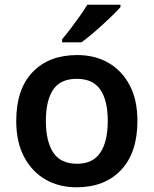

<svg xmlns="http://www.w3.org/2000/svg" viewBox="-20 -786 653 816"><path d="M564 -272Q564 -137 494.5 -63.5Q425 10 305 10Q231 10 173.5 -23Q116 -56 82.5 -119Q49 -182 49 -272Q49 -407 118.5 -479.5Q188 -552 308 -552Q384 -552 441 -519Q498 -486 531 -424Q564 -362 564 -272ZM175 -272Q175 -185 206.5 -137.5Q238 -90 307 -90Q375 -90 406.5 -137.5Q438 -185 438 -272Q438 -359 406.5 -405Q375 -451 306 -451Q237 -451 206 -405Q175 -359 175 -272ZM492 -756Q480 -742 459.5 -722Q439 -702 415 -680Q391 -658 367.5 -638.5Q344 -619 326 -606H244V-619Q260 -638 279.5 -663.5Q299 -689 318.5 -716.5Q338 -744 351 -766H492Z"/></svg>

Font: Noto Sans New Tai Lue SemiBold
Style: Regular
Weight: 600
Version: Version 2.003